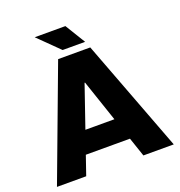

<svg xmlns="http://www.w3.org/2000/svg" viewBox="-151 -995 1054 1123"><g transform="rotate(-20 375.5 -433.5)"><path d="M12 0 274 -700H474L739 0H550L375 -517H372L194 0ZM210 -119V-257H537V-119ZM457 -741H317L189 -867H380Z"/></g></svg>

Font: REM
Style: Bold
Weight: 700
Designer: Octavio Pardo
Foundry: Ashler Design
Version: Version 1.005;gftools[0.9.28]